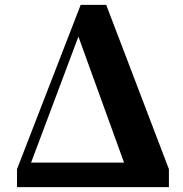

<svg xmlns="http://www.w3.org/2000/svg" viewBox="-20 -770 752 790"><path d="M50 0V-74L312 -750H417L675 -74V0H527L293 -646H312L307 -631L70 0ZM60 0 76 -101H613V0Z"/></svg>

Font: Noto Serif JP Black
Style: Regular
Weight: 900
Designer: Ryoko NISHIZUKA 西塚涼子 (kana & ideographs); Frank Grießhammer (Latin, Greek & Cyrillic); Wenlong ZHANG 张文龙 (bopomofo); San
Foundry: Adobe
Version: Version 2.003-H1;hotconv 1.1.1;makeotfexe 2.6.0